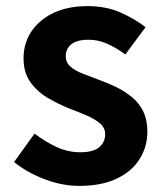

<svg xmlns="http://www.w3.org/2000/svg" viewBox="-20 -594 535 628"><path d="M239 14Q183 14 125.5 -8Q68 -30 26 -64L93 -157Q130 -129 166.5 -112.5Q203 -96 243 -96Q285 -96 304.5 -112.5Q324 -129 324 -155Q324 -176 307 -190.5Q290 -205 263 -216.5Q236 -228 207 -239Q172 -253 137.5 -273Q103 -293 80 -324.5Q57 -356 57 -403Q57 -453 83 -491.5Q109 -530 155.5 -552Q202 -574 266 -574Q327 -574 374.5 -553Q422 -532 456 -505L390 -416Q360 -438 330.5 -451Q301 -464 270 -464Q231 -464 213 -449Q195 -434 195 -410Q195 -390 210 -376.5Q225 -363 251 -353Q277 -343 306 -332Q334 -322 361.5 -308.5Q389 -295 412 -276Q435 -257 448.5 -229.5Q462 -202 462 -163Q462 -114 436.5 -73.5Q411 -33 361.5 -9.5Q312 14 239 14Z"/></svg>

Font: Noto Sans KR Thin
Style: Bold
Weight: 700
Version: Version 2.004-H2;hotconv 1.0.118;makeotfexe 2.5.65603